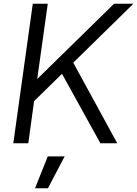

<svg xmlns="http://www.w3.org/2000/svg" viewBox="-20 -765 732 1025"><path d="M51 0 155 -745H235L174 -310L154 -319L589 -745H692L343 -403L355 -460L606 0H516L311 -371L162 -225L131 0ZM167 240 235 70H325L236 240Z"/></svg>

Font: Plus Jakarta Sans
Style: Italic
Weight: 400
Italic angle: -8°
Designer: Gumpita Rahayu
Foundry: Tokotype
Version: Version 2.006